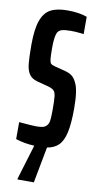

<svg xmlns="http://www.w3.org/2000/svg" viewBox="-98 -739 497 971"><g transform="rotate(10 150.5 -253.0)"><path d="M185 5 150 190H66V185L120 7Q69 5 24 -10V-97Q94 -91 112 -91Q133 -91 145.5 -94Q158 -97 166 -106Q175 -115 177.5 -133Q180 -151 180 -189Q180 -238 177.5 -258Q175 -278 166 -286.5Q157 -295 135 -301L78 -316Q50 -324 37 -343Q24 -362 20.5 -395Q17 -428 17 -492Q17 -574 33 -618Q49 -662 81 -679Q113 -696 167 -696Q227 -696 268 -681V-592Q264 -592 246.5 -594.5Q229 -597 201 -597Q170 -597 154.5 -592Q139 -587 133 -574Q123 -553 123 -495Q123 -454 125 -437.5Q127 -421 132.5 -415.5Q138 -410 154 -406L208 -392Q228 -387 242.5 -376.5Q257 -366 267 -344Q286 -309 286 -213Q286 -136 276 -90.5Q266 -45 244 -23Q222 -1 185 5Z"/></g></svg>

Font: Saira Ultra Condensed
Style: Bold
Weight: 700
Width: 1
Designer: Hector Gatti with collaboration of the Omnibus-Type team
Foundry: Omnibus-Type
Version: Version 1.001; ttfautohint (v1.8)